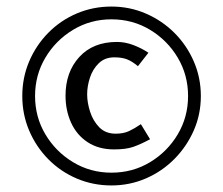

<svg xmlns="http://www.w3.org/2000/svg" viewBox="-20 -543 680 586"><path d="M593 -250Q593 -194 571.5 -145Q550 -96 512.5 -58Q475 -20 425.5 1.5Q376 23 320 23Q264 23 214.5 2Q165 -19 127.5 -57Q90 -95 69 -144.5Q48 -194 48 -250Q48 -306 69 -355.5Q90 -405 127.5 -443Q165 -481 214.5 -502Q264 -523 320 -523Q376 -523 425.5 -501.5Q475 -480 512.5 -442.5Q550 -405 571.5 -355.5Q593 -306 593 -250ZM554 -250Q554 -314 522.5 -367Q491 -420 438 -452Q385 -484 320 -484Q256 -484 203 -452Q150 -420 118.5 -367Q87 -314 87 -250Q87 -186 118.5 -133Q150 -80 203 -48Q256 -16 320 -16Q385 -16 438 -48Q491 -80 522.5 -133Q554 -186 554 -250ZM438 -118Q408 -102 386 -94.5Q364 -87 328 -87Q281 -87 247.5 -109Q214 -131 197 -168.5Q180 -206 180 -251Q180 -323 222 -369Q264 -415 337 -415Q362 -415 387 -405.5Q412 -396 433 -382L401 -341Q383 -356 367.5 -362Q352 -368 329 -368Q300 -368 281.5 -350Q263 -332 254.5 -306Q246 -280 246 -255Q246 -230 255 -202Q264 -174 283 -154.5Q302 -135 333 -135Q357 -135 374 -143Q391 -151 410 -164Z"/></svg>

Font: Rosario Medium
Style: Italic
Weight: 500
Italic angle: -8.05°
Version: Version 1.201